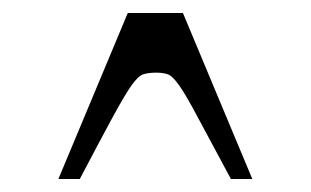

<svg xmlns="http://www.w3.org/2000/svg" viewBox="-20 -720 479 296"><path d="M70 -444 177 -700H262L369 -444H336Q303 -505 285 -539Q267 -573 256.5 -588Q246 -603 238.5 -605.5Q231 -608 221 -608Q209 -608 201 -605.5Q193 -603 182.5 -588Q172 -573 153.5 -539Q135 -505 103 -444Z"/></svg>

Font: Ojuju
Style: Regular
Weight: 400
Designer: Chisaokwu Joboson, Mirko Velimirovic
Foundry: Udi Foundry
Version: Version 1.000